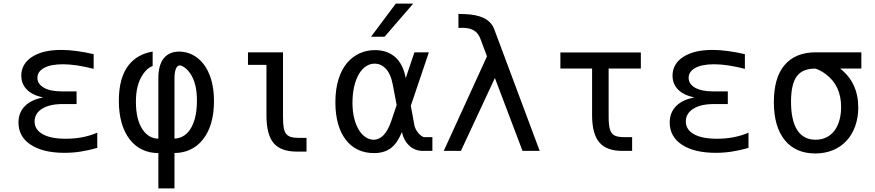

<svg xmlns="http://www.w3.org/2000/svg" viewBox="-20 -837 4856 1065"><path d="M519.5 -16.6V-101.1Q441.9 -67.4 345.2 -67.4Q261.2 -67.4 216.6 -92.8Q171.9 -118.2 171.9 -163.1Q171.9 -207.5 212.9 -233.4Q254.4 -259.8 327.1 -259.8H404.8V-330.1H323.7Q258.8 -330.1 223.1 -350.6Q187.5 -371.1 187.5 -405.3Q187.5 -439.9 224.4 -460.2Q261.2 -480.5 329.1 -480.5Q400.9 -480.5 499.5 -455.1V-536.6Q397 -560.1 319.8 -560.1Q217.3 -560.1 157.7 -521.5Q128.4 -502.4 113.3 -476.3Q98.1 -450.2 98.1 -418Q98.1 -371.1 129.4 -339.8Q160.6 -308.6 219.2 -296.4Q153.8 -284.2 119.6 -250Q82.5 -213.9 82.5 -156.7Q82.5 -118.2 99.6 -87.2Q116.7 -56.2 149.9 -34.7Q217.8 10.7 338.4 10.7Q383.3 10.7 427.2 3.9Q471.2 -2.9 519.5 -16.6Z M947.8 208V11.7Q995.1 11.7 1035.4 -7.1Q1075.7 -25.9 1104.5 -62Q1134.8 -99.1 1150.9 -153.1Q1167 -207 1167 -275.9Q1167 -344.2 1151.1 -396.7Q1135.3 -449.2 1106.9 -484.4Q1080.6 -517.1 1046.1 -533.9Q1011.7 -550.8 974.6 -550.8Q918.5 -550.8 888.4 -513.7Q858.4 -476.6 858.4 -403.3V-67.9Q833 -67.9 810.8 -80.3Q788.6 -92.8 771.5 -117.7Q733.9 -172.9 733.9 -272Q733.9 -320.3 743.2 -356.9Q752.9 -396 774.9 -427.7Q796.9 -459.5 826.7 -471.2V-550.8Q743.7 -537.1 695.3 -478Q639.2 -408.2 639.2 -278.3Q639.2 -209 655 -154.5Q670.9 -100.1 700.2 -63Q729 -25.9 769.5 -6.8Q810.1 12.2 858.4 12.2V208ZM956.1 -456.5Q964.4 -474.1 976.6 -474.1Q987.8 -474.1 1004.2 -462.4Q1020.5 -450.7 1034.7 -430.2Q1052.7 -404.3 1062.5 -367.4Q1072.3 -330.6 1072.3 -278.3Q1072.3 -223.6 1061.8 -183.1Q1051.3 -142.6 1032.7 -116.2Q1015.6 -92.3 993.4 -80.3Q971.2 -68.4 947.8 -68.4V-403.3Q947.8 -437.5 956.1 -456.5Z M1680.2 3.9V-72.3H1636.7Q1609.4 -72.3 1593 -77.4Q1576.7 -82.5 1566.9 -95.2Q1557.1 -107.9 1553.5 -130.1Q1549.8 -152.3 1549.8 -189V-546.9H1355.5V-477.1H1458V-194.3Q1458 -143.6 1468 -105Q1478 -66.4 1498 -43Q1538.1 3.9 1626 3.9Z M2113.3 -633.3 2272 -816.9H2175.3L2038.1 -633.3ZM2153.8 -20Q2170.9 -34.7 2184.1 -55.4Q2197.3 -76.2 2209.5 -104.5Q2218.8 -59.1 2248.5 -30.8Q2280.3 0 2324.7 0H2378.4V-76.2H2335.4Q2320.8 -76.2 2301.3 -98.1Q2292.5 -107.9 2286.4 -120.1Q2280.3 -132.3 2278.3 -143.6L2258.8 -250.5L2358.9 -546.9H2278.8L2230.5 -403.8Q2216.3 -481 2171.9 -520.5Q2127.4 -559.1 2060.1 -559.1Q2015.1 -559.1 1975.6 -541.5Q1936 -523.9 1906.2 -489.3Q1875 -452.6 1857.7 -397.5Q1840.3 -342.3 1840.3 -269.5Q1840.3 -203.1 1855 -150.9Q1869.6 -98.6 1897.9 -62Q1925.8 -25.4 1965.3 -6.6Q2004.9 12.2 2054.2 12.2Q2116.2 12.2 2153.8 -20ZM1972.2 -113.8Q1955.1 -140.6 1945.1 -179.4Q1935.1 -218.3 1935.1 -267.1Q1935.1 -314.9 1944.6 -356.9Q1954.1 -398.9 1972.7 -429.2Q1989.7 -456.5 2011.5 -470.2Q2033.2 -483.9 2057.6 -483.9Q2092.8 -483.9 2118.7 -457.5Q2147.9 -426.8 2158.7 -367.2L2180.2 -254.4L2150.4 -166Q2132.8 -114.3 2108.2 -88.1Q2083.5 -62 2052.2 -62Q2030.3 -62 2009.3 -75.2Q1988.3 -88.4 1972.2 -113.8Z M2536.6 0 2725.1 -404.3 2878.4 0H2973.6L2721.7 -674.3Q2706.1 -715.8 2664.8 -736.3Q2623.5 -756.8 2557.1 -758.8L2522.9 -759.8V-682.6H2546.9Q2584.5 -682.6 2608.9 -668Q2633.3 -653.3 2645 -621.1L2681.2 -524.4L2441.4 0Z M3486.3 0V-76.2H3442.9Q3406.7 -76.2 3388.4 -85.7Q3370.1 -95.2 3363 -119.9Q3356 -144.5 3356 -192.9V-457H3534.7V-545.9H3088.4V-457H3264.2V-198.2Q3264.2 -94.7 3304.2 -47.4Q3344.2 0 3432.1 0Z M4131.8 -16.6V-101.1Q4054.2 -67.4 3957.5 -67.4Q3873.5 -67.4 3828.9 -92.8Q3784.2 -118.2 3784.2 -163.1Q3784.2 -207.5 3825.2 -233.4Q3866.7 -259.8 3939.5 -259.8H4017.1V-330.1H3936Q3871.1 -330.1 3835.4 -350.6Q3799.8 -371.1 3799.8 -405.3Q3799.8 -439.9 3836.7 -460.2Q3873.5 -480.5 3941.4 -480.5Q4013.2 -480.5 4111.8 -455.1V-536.6Q4009.3 -560.1 3932.1 -560.1Q3829.6 -560.1 3770 -521.5Q3740.7 -502.4 3725.6 -476.3Q3710.4 -450.2 3710.4 -418Q3710.4 -371.1 3741.7 -339.8Q3772.9 -308.6 3831.5 -296.4Q3766.1 -284.2 3731.9 -250Q3694.8 -213.9 3694.8 -156.7Q3694.8 -118.2 3711.9 -87.2Q3729 -56.2 3762.2 -34.7Q3830.1 10.7 3950.7 10.7Q3995.6 10.7 4039.6 3.9Q4083.5 -2.9 4131.8 -16.6Z M4676.8 -57.6Q4707.5 -91.3 4724.1 -138.4Q4740.7 -185.5 4740.7 -240.7Q4740.7 -377.9 4640.1 -457H4757.8V-546.9H4506.3Q4390.6 -546.9 4330.6 -474.6Q4272.5 -404.8 4272.5 -270.5Q4272.5 -133.8 4333.5 -59.1Q4362.8 -22.9 4405.3 -4.4Q4447.8 14.2 4502 14.2Q4556.6 14.2 4601.1 -4.4Q4645.5 -22.9 4676.8 -57.6ZM4367.7 -273.4Q4367.7 -374 4402.3 -417Q4418.9 -437.5 4443.8 -447Q4468.8 -456.5 4502.9 -456.5Q4532.2 -447.3 4561.5 -424.8Q4645.5 -361.8 4645.5 -243.2Q4645.5 -204.6 4636.7 -171.9Q4627.9 -139.2 4610.4 -114.7Q4591.8 -89.4 4565.2 -75.7Q4538.6 -62 4504.4 -62Q4437 -62 4402.3 -115.2Q4367.7 -168.5 4367.7 -273.4Z"/></svg>

Font: Hack Dev
Style: Regular
Weight: 400
Designer: Christopher Simpkins
Foundry: Christopher Simpkins
Version: Version 2.0315